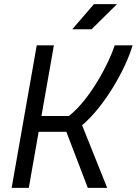

<svg xmlns="http://www.w3.org/2000/svg" viewBox="-20 -914 665 934"><path d="M36.6 0H120.1L168 -272.9H302.7L407.2 0H501.5L379.4 -304.7C486.3 -394.5 589.8 -573.7 625 -693.4H538.1C509.8 -605.5 417 -428.7 314.9 -349.6H181.6L242.2 -693.4H158.7ZM331.5 -771.5H425.3L549.3 -894H437Z"/></svg>

Font: Cascadia Mono SemiLight
Style: Italic
Weight: 350
Italic angle: -10°
Monospace: yes
Designer: Aaron Bell
Foundry: Saja Typeworks
Version: Version 2404.023